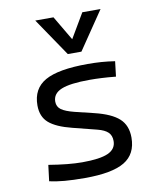

<svg xmlns="http://www.w3.org/2000/svg" viewBox="-87 -844 760 922"><g transform="rotate(-10 293.0 -383.0)"><path d="M252.9 9.8Q195.3 9.8 154.3 6.3Q113.3 2.9 80.1 -4.9L89.8 -83Q187 -66.9 252.9 -66.9Q339.8 -66.9 379.2 -84.7Q418.5 -102.5 418.5 -141.6Q418.5 -168.9 402.3 -184.3Q386.2 -199.7 351.6 -208.5L233.9 -238.3Q157.7 -257.3 122.8 -287.6Q87.9 -317.9 87.9 -373Q87.9 -454.6 152.1 -491Q216.3 -527.3 359.4 -527.3Q395 -527.3 426 -525.1Q457 -522.9 492.2 -517.6L483.4 -443.8Q443.4 -447.8 413.6 -449.2Q383.8 -450.7 356.4 -450.7Q260.7 -450.7 218 -433.1Q175.3 -415.5 175.3 -376Q175.3 -351.1 194.8 -336.9Q214.4 -322.8 257.3 -312L351.6 -289.1Q432.1 -269.5 469 -236.1Q505.9 -202.6 505.9 -143.1Q505.9 -62.5 445.8 -26.4Q385.7 9.8 252.9 9.8ZM274.4 -590.8 148.4 -776.4H237.3L307.6 -657.2L377.9 -776.4H466.8L340.8 -590.8Z"/></g></svg>

Font: Cascadia Code PL SemiLight
Style: Regular
Weight: 350
Monospace: yes
Designer: Aaron Bell
Foundry: Saja Typeworks
Version: Version 2404.023; ttfautohint (v1.8.4)